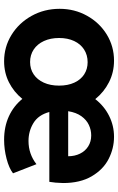

<svg xmlns="http://www.w3.org/2000/svg" viewBox="162 -735 581 945"><g transform="rotate(90 452.5 -262.5)"><path d="M23.4 -265.6Q23.4 -338.9 57.6 -400.4Q91.8 -461.9 150.1 -497.6Q208.5 -533.2 278.3 -533.2Q335.9 -533.2 384.5 -508.5Q433.1 -483.9 467.8 -440.9Q502 -484.9 550.3 -509Q598.6 -533.2 653.3 -533.2Q710.4 -533.2 762.5 -506.6Q814.5 -480 847.7 -423.3Q880.9 -366.7 880.9 -282.2Q879.9 -242.7 875 -214.8H531.2Q545.9 -160.6 585.7 -136.5Q625.5 -112.3 673.8 -112.3Q737.8 -112.3 788.1 -151.4L833 -36.1Q808.1 -16.6 761.5 -4.4Q714.8 7.8 668 7.8Q604 7.8 552.7 -15.6Q501.5 -39.1 466.8 -82Q432.6 -40 385.3 -16.1Q337.9 7.8 281.2 7.8Q211.4 7.8 152.3 -28.3Q93.3 -64.5 58.3 -127.2Q23.4 -189.9 23.4 -265.6ZM401.4 -262.7Q401.4 -306.2 386.7 -337.9Q372.1 -369.6 345.9 -386.5Q319.8 -403.3 286.1 -403.3Q251 -403.3 223.9 -386Q196.8 -368.7 181.9 -336.9Q167 -305.2 167 -262.7Q167 -220.7 181.9 -188.2Q196.8 -155.8 223.6 -137.9Q250.5 -120.1 285.2 -120.1Q319.8 -120.1 345.9 -137.7Q372.1 -155.3 386.7 -187.5Q401.4 -219.7 401.4 -262.7ZM749 -307.6Q749 -339.8 736.3 -365.7Q723.6 -391.6 700.4 -406.2Q677.2 -420.9 646.5 -420.9Q619.6 -420.9 595 -409.4Q570.3 -397.9 552 -372.6Q533.7 -347.2 527.3 -307.6Z"/></g></svg>

Font: Reddit Sans Vanilla ExtraBold
Style: Regular
Weight: 800
Designer: Stephen Hutchings
Foundry: Reddit
Version: Version 1.013